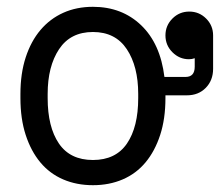

<svg xmlns="http://www.w3.org/2000/svg" viewBox="-20 -530 652 564"><path d="M466 -426Q466 -455 486.5 -475.5Q507 -496 536 -496Q565 -496 585.5 -475.5Q606 -455 606 -426V-328Q606 -294 584.5 -272Q563 -250 529 -250H466V-242Q466 -181 450.5 -133.5Q435 -86 407.5 -53Q380 -20 340.5 -3Q301 14 253 14Q205 14 165.5 -3Q126 -20 98.5 -53Q71 -86 55.5 -133.5Q40 -181 40 -242V-254Q40 -314 55.5 -361.5Q71 -409 99 -442Q127 -475 166 -492.5Q205 -510 253 -510Q338 -510 394.5 -456Q451 -402 463 -304H525Q552 -304 552 -334V-359Q544 -356 535 -356Q507 -356 486.5 -376.5Q466 -397 466 -426ZM253 -60Q320 -60 353 -108.5Q386 -157 386 -242V-254Q386 -335 352.5 -385.5Q319 -436 253 -436Q187 -436 153.5 -385.5Q120 -335 120 -254V-242Q120 -157 153 -108.5Q186 -60 253 -60Z"/></svg>

Font: Space Mono
Style: Regular
Weight: 400
Monospace: yes
Designer: Colophon Foundry / Benjamin Critton
Foundry: Colophon Foundry
Version: Version 1.000;PS 1.003;hotconv 1.0.81;makeotf.lib2.5.63406